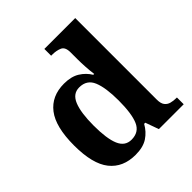

<svg xmlns="http://www.w3.org/2000/svg" viewBox="-205 -905 1060 1060"><g transform="rotate(-45 324.5 -375.0)"><path d="M250 10Q152 10 99 -56.5Q46 -123 46 -267Q46 -412 98.5 -480Q151 -548 248 -548Q304 -548 340 -525.5Q376 -503 397 -468H404Q400 -496.5 398 -531.2Q396 -566 396 -590V-645Q396 -686 371.8 -696.5Q347.5 -707 314.9 -707H307V-760H548V-123Q548 -93 559.5 -78Q571 -63 589.8 -58Q608.6 -53 631 -53H635V0H441L413 -78H404Q382 -38 345.7 -14Q309.5 10 250 10ZM293.3 -65Q352 -65 374 -115.3Q396 -165.6 396 -269Q396 -368.2 374.1 -421.1Q352.3 -474 292.7 -474Q243 -474 221.5 -421.1Q200 -368.1 200 -268Q200 -166.5 221.4 -115.8Q242.9 -65 293.3 -65Z"/></g></svg>

Font: Noto Serif NP Hmong
Style: Regular
Weight: 400
Designer: Dalton Maag Ltd
Foundry: Dalton Maag Ltd
Version: Version 1.001